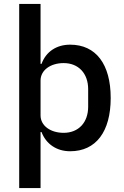

<svg xmlns="http://www.w3.org/2000/svg" viewBox="-20 -760 632 980"><path d="M78 -740H187V-434H192C215 -497 269 -532 338 -532C470 -532 545 -432 545 -260C545 -88 470 12 338 12C269 12 215 -25 192 -86H187V200H78ZM305 -82C381 -82 430 -135 430 -215V-305C430 -385 381 -438 305 -438C238 -438 187 -402 187 -349V-171C187 -118 238 -82 305 -82Z"/></svg>

Font: Plexus Sans Medium
Style: Regular
Weight: 500
Version: Version 2.001;PS 002.001;hotconv 1.0.70;makeotf.lib2.5.58329